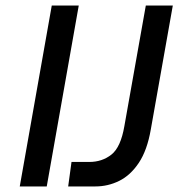

<svg xmlns="http://www.w3.org/2000/svg" viewBox="-20 -670 641 690"><path d="M237 -88H301Q347 -88 380.5 -114.5Q414 -141 427 -217L504 -650H601L522 -205Q509 -130 479 -85Q449 -40 408.5 -20Q368 0 323 0H225ZM166 -650H263L148 0H51Z"/></svg>

Font: Overused Grotesk Medium
Style: Italic
Weight: 500
Italic angle: -10°
Version: Version 0.003